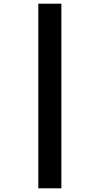

<svg xmlns="http://www.w3.org/2000/svg" viewBox="-20 -1020 540 1040"><path d="M187.5 -1000H312.5V0H187.5Z"/></svg>

Font: Amiga Topaz Unicode Rus
Style: Regular
Weight: 400
Designer: dMG of Trueschool and Divine Stylers
Foundry: dMG of Trueschool and Divine Stylers
Version: Version 1.1